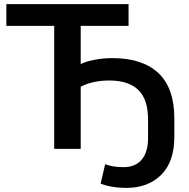

<svg xmlns="http://www.w3.org/2000/svg" viewBox="-20 -725 922 935"><path d="M595 190Q559 190 526.5 184.5Q494 179 470 169L492 75Q531 89 581 89Q639 89 670 52.5Q701 16 701 -54V-142Q701 -242 653 -287.5Q605 -333 513 -333Q433 -333 373 -303V0H244V-599H11V-705H606V-599H373V-413Q399 -426 441 -434Q483 -442 527 -442Q674 -442 751.5 -369Q829 -296 829 -148V-59Q829 62 765.5 126Q702 190 595 190Z"/></svg>

Font: MulishBold
Style: Bold
Weight: 700
Designer: Vernon Adams
Foundry: Vernon Adams
Version: Version 3.602; ttfautohint (v1.8.3)